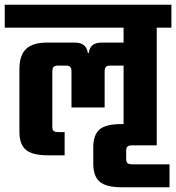

<svg xmlns="http://www.w3.org/2000/svg" viewBox="-40 -656 744 811"><path d="M622 -42H519Q504 -42 498.5 -37Q493 -32 493 -19V15Q493 28 498.5 33Q504 38 519 38H676V135H475Q408 135 381 111.5Q354 88 354 36V-34Q354 -86 380.5 -109Q407 -132 474 -132H482V-379H427Q412 -379 407 -373Q402 -367 402 -353V-202H262V-353Q262 -367 257 -373Q252 -379 237 -379H207Q192 -379 186.5 -373.5Q181 -368 181 -353V-121Q181 -108 186.5 -103Q192 -98 207 -98H233V0H163Q96 0 69 -23.5Q42 -47 42 -99V-363Q42 -423 70.5 -449.5Q99 -476 157 -476H277Q325 -476 331 -432H335Q340 -476 388 -476H482V-539H-20V-636H684V-539H622Z"/></svg>

Font: Teko Semibold
Style: Regular
Weight: 600
Designer: Manushi Parikh, Jonny Pinhorn
Foundry: Indian Type Foundry
Version: Version 1.105;PS 1.0;hotconv 1.0.78;makeotf.lib2.5.61930; tt